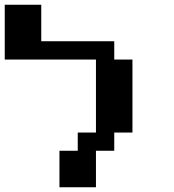

<svg xmlns="http://www.w3.org/2000/svg" viewBox="-20 -789 732 809"><path d="M230.5 0V-153.8H307.6V-230.5H384.3V-538.1H0V-769H153.8V-615.2H461.4V-538.1H538.1V-230.5H461.4V-153.8H384.3V0Z"/></svg>

Font: Good Old DOS
Style: Regular
Weight: 400
Designer: Vasily Draigo
Foundry: Vasily Draigo
Version: 1.0